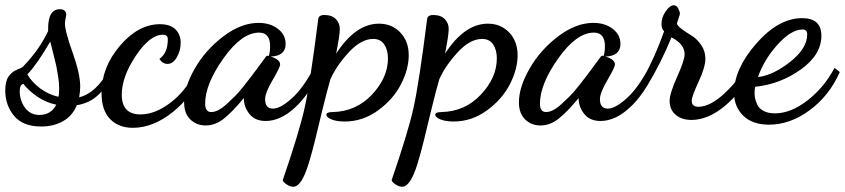

<svg xmlns="http://www.w3.org/2000/svg" viewBox="-40 -430 3213 730"><path d="M-20 -86Q-20 -121 -7.5 -139Q5 -157 24.5 -165Q44 -173 46 -175Q110 -241 143 -312V-322Q143 -395 188 -395Q210 -395 212 -375Q212 -372 209.5 -360.5Q207 -349 207 -339Q207 -312 236 -230.5Q265 -149 265 -101Q265 -84 261 -60Q329 -77 379 -173L391 -164Q350 -45 252 -30Q236 10 200 30.5Q164 51 117 51Q47 51 13.5 10.5Q-20 -30 -20 -86ZM185 -93Q185 -114 181 -139.5Q177 -165 174 -179.5Q171 -194 162 -228.5Q153 -263 151 -272Q102 -187 64 -147Q81 -118 112 -94.5Q143 -71 182 -62Q185 -71 185 -93ZM110 7Q154 7 174 -32Q135 -40 102 -62.5Q69 -85 49 -111Q35 -108 35 -84Q35 -48 55 -20.5Q75 7 110 7Z M568 -338Q608 -338 627.5 -318Q647 -298 647 -268Q647 -238 632.5 -212.5Q618 -187 597 -187Q578 -187 566 -206Q598 -228 598 -281Q598 -298 579 -298Q530 -298 476.5 -218Q423 -138 423 -70Q423 5 494 5Q553 5 614.5 -44.5Q676 -94 708 -173L728 -155Q692 -64 617 -4Q542 56 465 56Q411 56 378.5 22.5Q346 -11 346 -76Q346 -174 416 -256Q486 -338 568 -338Z M1046 -263Q1046 -217 989 -215Q1025 -204 1025 -185Q1025 -174 996.5 -125.5Q968 -77 968 -53Q968 -17 998 -17Q1026 -17 1069.5 -56Q1113 -95 1154 -173L1173 -154Q1136 -71 1081 -20.5Q1026 30 970 30Q930 30 908.5 3.5Q887 -23 887 -57Q842 -3 810 22Q778 47 742 47Q707 47 683.5 24Q660 1 660 -41Q660 -99 701 -170Q742 -241 809.5 -292Q877 -343 943 -343Q987 -343 1016.5 -320.5Q1046 -298 1046 -263ZM970 -213Q973 -218 978 -218H980L982 -217Q987 -233 987 -254Q987 -306 945 -306Q879 -306 809.5 -208Q740 -110 740 -36Q740 -4 763 -4Q776 -4 790.5 -11.5Q805 -19 822 -34.5Q839 -50 853.5 -64.5Q868 -79 887 -103Q906 -127 917 -141.5Q928 -156 946 -180.5Q964 -205 970 -213Z M1271 32Q1240 32 1220.5 24Q1201 16 1201 6Q1201 -4 1225 -4Q1314 -6 1374.5 -70.5Q1435 -135 1435 -208Q1435 -240 1421 -261Q1407 -282 1379 -282Q1333 -282 1286 -231Q1239 -180 1216 -128Q1202 -79 1185.5 -11Q1169 57 1158 102.5Q1147 148 1133.5 192Q1120 236 1105.5 258Q1091 280 1075 280Q1063 280 1049.5 271Q1036 262 1035 255Q1097 75 1118 -19Q1139 -113 1169 -350Q1170 -360 1171.5 -363.5Q1173 -367 1178 -370Q1183 -373 1193 -373Q1222 -373 1237 -357.5Q1252 -342 1252 -320Q1252 -296 1238 -226Q1312 -340 1401 -340Q1450 -340 1482 -306.5Q1514 -273 1514 -220Q1514 -167 1484.5 -109.5Q1455 -52 1397 -10Q1339 32 1271 32Z M1685 32Q1654 32 1634.5 24Q1615 16 1615 6Q1615 -4 1639 -4Q1728 -6 1788.5 -70.5Q1849 -135 1849 -208Q1849 -240 1835 -261Q1821 -282 1793 -282Q1747 -282 1700 -231Q1653 -180 1630 -128Q1616 -79 1599.5 -11Q1583 57 1572 102.5Q1561 148 1547.5 192Q1534 236 1519.5 258Q1505 280 1489 280Q1477 280 1463.5 271Q1450 262 1449 255Q1511 75 1532 -19Q1553 -113 1583 -350Q1584 -360 1585.5 -363.5Q1587 -367 1592 -370Q1597 -373 1607 -373Q1636 -373 1651 -357.5Q1666 -342 1666 -320Q1666 -296 1652 -226Q1726 -340 1815 -340Q1864 -340 1896 -306.5Q1928 -273 1928 -220Q1928 -167 1898.5 -109.5Q1869 -52 1811 -10Q1753 32 1685 32Z M2319 -263Q2319 -217 2262 -215Q2298 -204 2298 -185Q2298 -174 2269.5 -125.5Q2241 -77 2241 -53Q2241 -17 2271 -17Q2299 -17 2342.5 -56Q2386 -95 2427 -173L2446 -154Q2409 -71 2354 -20.5Q2299 30 2243 30Q2203 30 2181.5 3.5Q2160 -23 2160 -57Q2115 -3 2083 22Q2051 47 2015 47Q1980 47 1956.5 24Q1933 1 1933 -41Q1933 -99 1974 -170Q2015 -241 2082.5 -292Q2150 -343 2216 -343Q2260 -343 2289.5 -320.5Q2319 -298 2319 -263ZM2243 -213Q2246 -218 2251 -218H2253L2255 -217Q2260 -233 2260 -254Q2260 -306 2218 -306Q2152 -306 2082.5 -208Q2013 -110 2013 -36Q2013 -4 2036 -4Q2049 -4 2063.5 -11.5Q2078 -19 2095 -34.5Q2112 -50 2126.5 -64.5Q2141 -79 2160 -103Q2179 -127 2190 -141.5Q2201 -156 2219 -180.5Q2237 -205 2243 -213Z M2419 -101 2404 -130Q2450 -212 2485 -311Q2475 -321 2475 -338Q2475 -364 2491 -387Q2507 -410 2522 -410Q2532 -410 2538.5 -398Q2545 -386 2545 -378Q2545 -374 2539.5 -358.5Q2534 -343 2534 -341Q2535 -332 2552 -319.5Q2569 -307 2589 -295Q2609 -283 2625.5 -259.5Q2642 -236 2642 -207Q2642 -175 2616 -119Q2590 -63 2590 -47Q2590 -24 2615 -24Q2659 -24 2713 -73.5Q2767 -123 2789 -171L2813 -153Q2782 -83 2717.5 -28.5Q2653 26 2589 26Q2552 26 2529 6.5Q2506 -13 2506 -46Q2506 -75 2534.5 -138Q2563 -201 2563 -224Q2563 -262 2513 -288Q2474 -192 2419 -101Z M3083 -294Q3083 -222 3005 -166Q2927 -110 2831 -100Q2829 -90 2829 -77Q2829 -67 2830.5 -58Q2832 -49 2838.5 -33.5Q2845 -18 2862.5 -8.5Q2880 1 2906 1Q2967 1 3030.5 -48.5Q3094 -98 3133 -172L3153 -156Q3113 -66 3038.5 -11Q2964 44 2884 44Q2821 44 2786 10Q2751 -24 2751 -77Q2751 -168 2835.5 -264.5Q2920 -361 3010 -361Q3083 -361 3083 -294ZM3012 -318Q2968 -318 2916 -260Q2864 -202 2842 -137Q2900 -144 2964.5 -195Q3029 -246 3029 -299Q3029 -318 3012 -318Z"/></svg>

Font: Dancing Script
Style: Bold
Weight: 700
Designer: Pablo Impallari
Foundry: Pablo Impallari. www.impallari.com Igino Marini. www.ikern.com
Version: Version 1.002